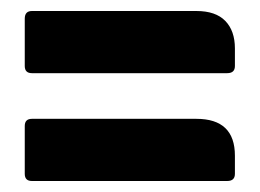

<svg xmlns="http://www.w3.org/2000/svg" viewBox="-20 -447 472 349"><path d="M25 -327V-413Q25 -427 38 -427H337Q372 -427 389.5 -409Q407 -391 407 -359V-327Q407 -314 393 -314H38Q25 -314 25 -327ZM25 -131V-218Q25 -231 38 -231H337Q407 -231 407 -164V-131Q407 -118 393 -118H38Q25 -118 25 -131Z"/></svg>

Font: Zain Black
Style: Regular
Weight: 900
Designer: Zain,Boutros
Foundry: Mobile Telecommunications Company (Zain), 2024
Version: Version 1.50; ttfautohint (v1.8.4)